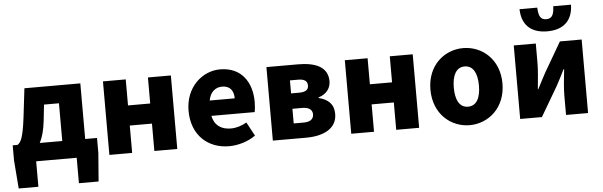

<svg xmlns="http://www.w3.org/2000/svg" viewBox="-54 -929 4060 1293"><g transform="rotate(-5 1976.0 -282.5)"><path d="M232 -267 244 -376H345V-121H193C212 -157 225 -205 232 -267ZM158 0H432V172H565L580 -19V-121H500V-497H122L99 -303C82 -164 65 -134 42 -121H10V-19L25 172H158Z M653 0H807V-185H957V0H1112V-497H957V-321H807V-497H653Z M1462 12C1521 12 1589 -7 1641 -44L1591 -137C1556 -117 1520 -106 1484 -106C1421 -106 1374 -135 1360 -202H1653C1656 -216 1659 -242 1659 -270C1659 -405 1589 -509 1445 -509C1326 -509 1210 -410 1210 -249C1210 -83 1320 12 1462 12ZM1358 -306C1368 -364 1405 -392 1449 -392C1505 -392 1527 -355 1527 -306Z M1758 0H1984C2097 0 2192 -41 2192 -143C2192 -210 2152 -244 2090 -259V-263C2149 -280 2173 -324 2173 -365C2173 -466 2083 -497 1971 -497H1758ZM1908 -306V-394H1963C2009 -394 2026 -377 2026 -349C2026 -322 2008 -306 1963 -306ZM1908 -103V-202H1975C2023 -202 2043 -181 2043 -153C2043 -125 2025 -103 1976 -103Z M2288 0H2442V-185H2592V0H2747V-497H2592V-321H2442V-497H2288Z M3088 12C3215 12 3332 -84 3332 -249C3332 -414 3215 -509 3088 -509C2962 -509 2845 -414 2845 -249C2845 -84 2962 12 3088 12ZM3088 -113C3030 -113 3003 -166 3003 -249C3003 -331 3030 -385 3088 -385C3146 -385 3173 -331 3173 -249C3173 -166 3146 -113 3088 -113Z M3430 0H3577L3695 -201C3710 -229 3734 -275 3750 -308H3754C3747 -243 3740 -180 3740 -131V0H3889V-497H3742L3625 -296C3610 -267 3585 -222 3569 -189H3566C3572 -253 3579 -316 3579 -366V-497H3430ZM3664 -572C3779 -572 3836 -635 3838 -737H3718C3716 -682 3704 -654 3664 -654C3624 -654 3612 -682 3610 -737H3490C3492 -635 3549 -572 3664 -572Z"/></g></svg>

Font: Source Sans Pro
Style: Bold
Weight: 700
Designer: Paul D. Hunt
Foundry: Adobe Systems Incorporated
Version: Version 3.006;hotconv 1.0.111;makeotfexe 2.5.65597